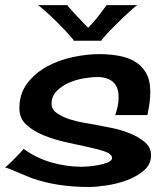

<svg xmlns="http://www.w3.org/2000/svg" viewBox="-20 -749 665 769"><path d="M455.1 -359.4Q455.1 -400.4 433.1 -420.4Q411.1 -440.4 370.1 -440.4Q346.7 -440.4 314.9 -435.1Q283.2 -429.7 254.9 -417Q226.6 -404.3 206.5 -383.8Q186.5 -363.3 186.5 -333Q186.5 -310.5 208.5 -295.4Q230.5 -280.3 259.8 -271Q289.1 -261.7 318.8 -256.8Q348.6 -252 364.3 -249Q388.7 -244.1 426.3 -236.8Q463.9 -229.5 499 -215.3Q534.2 -201.2 559.6 -180.2Q585 -159.2 585 -127Q585 -90.8 556.6 -66.4Q528.3 -42 488.8 -27.3Q449.2 -12.7 406.2 -6.3Q363.3 0 335 0Q276.4 0 218.8 -8.3Q161.1 -16.6 105.5 -36.1Q98.6 -39.1 83 -45.4Q67.4 -51.8 50.3 -59.1Q33.2 -66.4 18.6 -72.3Q3.9 -78.1 0 -78.1Q2 -79.1 13.7 -89.8Q25.4 -100.6 38.6 -113.8Q51.8 -127 62.5 -138.7Q73.2 -150.4 74.2 -153.3Q124 -116.2 185.1 -98.6Q246.1 -81.1 307.6 -81.1Q314.5 -81.1 334 -82.5Q353.5 -84 374.5 -87.9Q395.5 -91.8 412.1 -98.6Q428.7 -105.5 428.7 -116.2Q428.7 -131.8 401.4 -141.6Q374 -151.4 332.5 -160.2Q291 -168.9 243.2 -179.7Q195.3 -190.4 153.8 -207.5Q112.3 -224.6 85 -250Q57.6 -275.4 57.6 -315.4Q57.6 -374 89.4 -415.5Q121.1 -457 168.9 -482.9Q216.8 -508.8 272.5 -520.5Q328.1 -532.2 377 -532.2Q417 -532.2 454.1 -525.9Q491.2 -519.5 519.5 -502.9Q547.9 -486.3 564.9 -457Q582 -427.7 582 -380.9Q582 -357.4 578.6 -334Q575.2 -310.5 570.3 -288.1H441.4Q447.3 -304.7 451.2 -322.8Q455.1 -340.8 455.1 -359.4ZM250 -728.5Q251 -725.6 262.7 -712.4Q274.4 -699.2 288.6 -684.1Q302.7 -668.9 315.9 -655.3Q329.1 -641.6 333 -637.7Q354.5 -659.2 372.1 -682.1Q389.6 -705.1 407.2 -728.5H530.3Q523.4 -724.6 507.8 -710.9Q492.2 -697.3 475.1 -680.7Q458 -664.1 442.4 -648.4Q426.8 -632.8 419.9 -626Q418 -624 412.6 -618.2Q407.2 -612.3 401.4 -606Q395.5 -599.6 390.6 -593.3Q385.7 -586.9 386.7 -585.9H274.4Q275.4 -587.9 272.5 -591.3Q269.5 -594.7 268.6 -595.7Q262.7 -603.5 243.2 -624.5Q223.6 -645.5 201.2 -667.5Q178.7 -689.5 158.2 -707.5Q137.7 -725.6 130.9 -728.5Z"/></svg>

Font: Cherry Cream Soda
Style: Regular
Weight: 400
Designer: Font Diner, Inc
Foundry: Font Diner, Inc
Version: Version 1.000